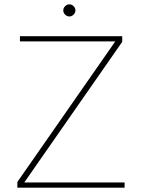

<svg xmlns="http://www.w3.org/2000/svg" viewBox="-20 -866 655 886"><path d="M300 -846Q311 -846 319.5 -837.5Q328 -829 328 -818Q328 -807 319.5 -798.5Q311 -790 300 -790Q289 -790 280.5 -798.5Q272 -807 272 -818Q272 -829 280.5 -837.5Q289 -846 300 -846ZM92 -24 544 -673V-699H72V-675H512L60 -26V0H555V-24Z"/></svg>

Font: Prompt Thin
Style: Regular
Weight: 100
Designer: Katatrad Team
Foundry: CadsonDemak
Version: Version 1.030